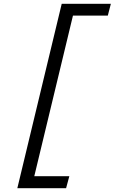

<svg xmlns="http://www.w3.org/2000/svg" viewBox="-20 -803 602 1008"><path d="M71 185 304 -783H562L546 -721H363L160 122H344L327 185Z"/></svg>

Font: Ubuntu Sans Mono
Style: Italic
Weight: 400
Italic angle: -13.5°
Monospace: yes
Designer: Dalton Maag Ltd
Foundry: Dalton Maag Ltd
Version: Version 1.006